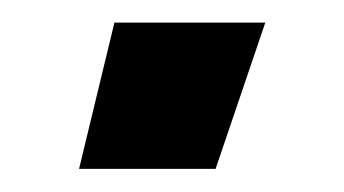

<svg xmlns="http://www.w3.org/2000/svg" viewBox="-20 -730 305 170"><path d="M50 -580.5 81.3 -710H214.9L170.9 -580.5Z"/></svg>

Font: TikTok Sans Light
Style: Regular
Weight: 300
Version: Version 4.000